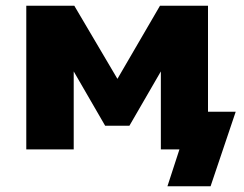

<svg xmlns="http://www.w3.org/2000/svg" viewBox="-20 -523 855 672"><path d="M566 129 608 0H543V-132H805L717 129ZM72 0V-503H240L391 -247L540 -503H708V0H543V-280H547L433 -83H348L234 -280H238V0Z"/></svg>

Font: Nunito Sans 8pt Black
Style: Regular
Weight: 900
Version: Version 3.101;gftools[0.9.27]